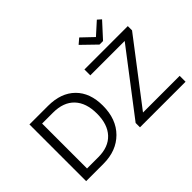

<svg xmlns="http://www.w3.org/2000/svg" viewBox="-157 -1292 1662 1662"><g transform="rotate(-45 673.5 -461.5)"><path d="M1010 -754 880 -880 929 -922 1034 -822 1146 -923 1180 -893 1053 -754ZM92 0V-694H319Q478 -694 567.5 -605.5Q657 -517 657 -360Q657 -194 560 -97Q463 0 304 0ZM751 0V-53L1186 -622H765V-694H1296V-642L860 -72H1309V0ZM175 -72H314Q438 -72 505 -144Q572 -216 572 -347Q572 -479 504 -550.5Q436 -622 309 -622H175Z"/></g></svg>

Font: Cantarell
Style: Regular
Weight: 400
Designer: Dave Crossland, Nikolaus Waxweiler, Florian Fecher, Jacques Le Bailly, Eben Sorkin, Alexei Vanyashin, Alexios Zavras, Em
Version: Version 0.303